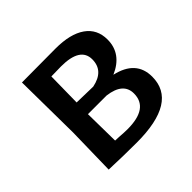

<svg xmlns="http://www.w3.org/2000/svg" viewBox="-123 -589 720 720"><g transform="rotate(-45 236.5 -229.5)"><path d="M75 0 79 -193 76 -461 255 -462Q333 -462 375 -432.5Q417 -403 417 -348Q417 -273 339 -239Q437 -217 437 -131Q437 3 221 3Q152 3 75 0ZM222 -400Q214 -400 197 -399.5Q180 -399 170 -399L168 -263L254 -261Q324 -275 324 -336Q324 -400 222 -400ZM266 -202H167L169 -60Q176 -60 189.5 -59Q203 -58 213.5 -57.5Q224 -57 232 -57Q344 -57 344 -135Q344 -192 266 -202Z"/></g></svg>

Font: Alegreya Sans Medium
Style: Regular
Weight: 500
Designer: Juan Pablo del Peral
Foundry: Huerta Tipografica
Version: Version 2.007